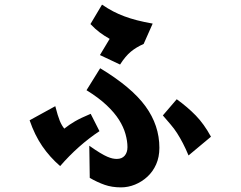

<svg xmlns="http://www.w3.org/2000/svg" viewBox="-20 -715 1040 830"><path d="M410 -148Q318 -87 240 3Q195 -36 162.5 -83.5Q130 -131 108 -195L219 -256Q230 -213 238.5 -192.5Q247 -172 258 -159Q279 -176 304 -190.5Q329 -205 372 -223ZM669 -76Q669 -36 655 -4.5Q641 27 617 49Q593 71 563.5 83Q534 95 503 95Q464 95 432.5 84Q401 73 368 54L366 -85Q393 -66 412 -54.5Q431 -43 444 -37.5Q457 -32 466.5 -30Q476 -28 485 -28Q507 -28 519 -42Q531 -56 531 -79Q531 -105 522.5 -135.5Q514 -166 494.5 -197Q475 -228 440.5 -260.5Q406 -293 354 -325L413 -420Q549 -338 609 -255.5Q669 -173 669 -76ZM795 -43Q783 -72 770.5 -96Q758 -120 745.5 -139.5Q733 -159 717.5 -177Q702 -195 684 -216L744 -286Q791 -252 826.5 -215.5Q862 -179 892 -124ZM601 -525Q569 -511 545.5 -491.5Q522 -472 499 -436L412 -477L454 -547Q431 -560 411.5 -574.5Q392 -589 371 -611L421 -695Q446 -678 469 -666Q492 -654 517.5 -644.5Q543 -635 572 -627.5Q601 -620 640 -613Z"/></svg>

Font: NanumGothicCoding
Style: Bold
Weight: 700
Monospace: yes
Designer: Kwon Bruce; Nicolas Noh; Sung-woo Choi; Go-un Cha; Soo-hyun Park;
Foundry: NHN Corporation
Version: Version 2.000;PS 1;hotconv 1.0.49;makeotf.lib2.0.14853